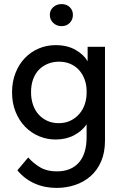

<svg xmlns="http://www.w3.org/2000/svg" viewBox="-20 -675 603 940"><path d="M252 8Q210 8 171.5 -8Q133 -24 103.5 -54Q74 -84 56.5 -127Q39 -170 39 -223Q39 -275 56 -318Q73 -361 102 -391Q131 -421 169.5 -437.5Q208 -454 252 -454Q310 -454 350.5 -430.5Q391 -407 409 -375V-446H494V13Q494 72 475 115.5Q456 159 423.5 187.5Q391 216 348 230.5Q305 245 257 245Q198 245 149 223Q100 201 65 159L118 96Q144 125 177 144.5Q210 164 258 164Q328 164 366 121Q404 78 404 -4V-66Q381 -33 342 -12.5Q303 8 252 8ZM267 -72Q300 -72 325.5 -84.5Q351 -97 368.5 -117.5Q386 -138 395 -164.5Q404 -191 404 -220V-235Q403 -263 393.5 -288Q384 -313 367 -332Q350 -351 325 -362Q300 -373 269 -373Q240 -373 215 -363Q190 -353 171.5 -334.5Q153 -316 142.5 -288Q132 -260 132 -224Q132 -189 142 -161Q152 -133 170 -113.5Q188 -94 212.5 -83Q237 -72 267 -72ZM282 -547Q257 -547 240.5 -563Q224 -579 224 -602Q224 -625 240.5 -640Q257 -655 282 -655Q306 -655 321.5 -640Q337 -625 337 -602Q337 -579 321.5 -563Q306 -547 282 -547Z"/></svg>

Font: Tilda Sans Medium
Style: Regular
Weight: 500
Designer: ParaType Ltd
Foundry: ParaType Ltd
Version: Version 1.009